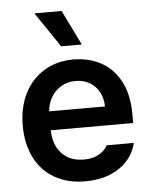

<svg xmlns="http://www.w3.org/2000/svg" viewBox="-54 -803 675 859"><g transform="rotate(-5 283.5 -373.5)"><path d="M37.1 -261.7Q37.1 -343.3 68.4 -405.5Q99.6 -467.8 156.5 -502.4Q213.4 -537.1 288.1 -537.1Q355.5 -537.1 410.4 -508.3Q465.3 -479.5 497.8 -419.2Q530.3 -358.9 530.3 -269.5V-230.5H160.2Q160.6 -186 177.7 -153.6Q194.8 -121.1 225.1 -104Q255.4 -86.9 295.9 -86.9Q335.4 -86.9 363.3 -102.1Q391.1 -117.2 403.3 -141.6H525.4Q514.2 -95.7 482.9 -61.3Q451.7 -26.9 403.6 -8.1Q355.5 10.7 294.9 10.7Q215.8 10.7 157.5 -22.7Q99.1 -56.2 68.1 -117.7Q37.1 -179.2 37.1 -261.7ZM411.1 -315.4Q410.6 -351.6 395.5 -379.9Q380.4 -408.2 353 -424.3Q325.7 -440.4 290 -440.4Q253.4 -440.4 224.9 -423.6Q196.3 -406.7 179.7 -378.2Q163.1 -349.6 160.6 -315.4ZM132.8 -757.8H254.9L332 -600.6H239.3Z"/></g></svg>

Font: Pretendard JP SemiBold
Style: Regular
Weight: 600
Designer: Base glyphs from Inter by Rasmus Andersson; Hangeul glyphs from Noto Sans CJK(Source Han Sans) by Jang Soo-young and Kan
Foundry: Kil Hyung-jin
Version: Version 1.309